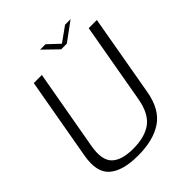

<svg xmlns="http://www.w3.org/2000/svg" viewBox="-216 -907 1042 1042"><g transform="rotate(-45 305.0 -386.5)"><path d="M237.5 4.5Q355 4.5 425.8 -43Q496.5 -90.5 516.5 -202.5L599.5 -674.5H537L455.5 -212Q439 -117.5 387.2 -79Q335.5 -40.5 245.5 -40.5Q156 -40.5 117.5 -79.2Q79 -118 95.5 -212L177.5 -674.5H115.5L32 -202.5Q12 -90.5 66 -43Q120 4.5 237.5 4.5ZM350 -699H393.5L502 -778.5H459.5L374.5 -717.5L309.5 -778.5H268Z"/></g></svg>

Font: Anybody Thin Light
Style: Italic
Weight: 300
Italic angle: -10°
Version: Version 1.113;gftools[0.9.25]